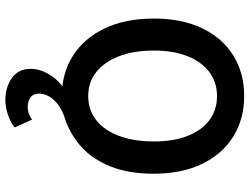

<svg xmlns="http://www.w3.org/2000/svg" viewBox="-127 -579 928 714"><g transform="rotate(90 337.0 -222.0)"><path d="M353 222Q304 222 270 198Q236 174 236 127Q236 92 259 55.5Q282 19 321 -3L337 12Q252 12 187 -29.5Q122 -71 85.5 -147.5Q49 -224 49 -330Q49 -435 85.5 -510.5Q122 -586 187 -626Q252 -666 337 -666Q422 -666 487 -626Q552 -586 589 -510.5Q626 -435 626 -330Q626 -236 599 -169Q572 -102 525.5 -60Q479 -18 419 1Q386 12 366 28.5Q346 45 337 62.5Q328 80 328 95Q328 118 342.5 128.5Q357 139 378 139Q392 139 404 134Q416 129 425 123L454 188Q436 202 408 212Q380 222 353 222ZM337 -86Q389 -86 427 -116Q465 -146 485.5 -201Q506 -256 506 -330Q506 -403 485.5 -455.5Q465 -508 427 -536.5Q389 -565 337 -565Q286 -565 248 -536.5Q210 -508 189 -455.5Q168 -403 168 -330Q168 -256 189 -201Q210 -146 248 -116Q286 -86 337 -86Z"/></g></svg>

Font: Source Sans 3 ExtraLight SemiBold
Style: Regular
Weight: 600
Version: Version 3.052;hotconv 1.1.0;makeotfexe 2.6.0